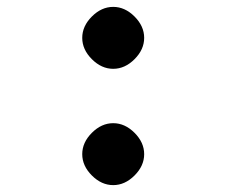

<svg xmlns="http://www.w3.org/2000/svg" viewBox="-20 -538 658 558"><path d="M371 -366Q343 -338 309 -338Q275 -338 247 -366Q219 -394 219 -428Q219 -462 247 -490Q275 -518 309 -518Q343 -518 371 -490Q399 -462 399 -428Q399 -394 371 -366ZM371 -28Q343 0 309 0Q275 0 247 -28Q219 -56 219 -90Q219 -124 247 -152Q275 -180 309 -180Q343 -180 371 -152Q399 -124 399 -90Q399 -56 371 -28Z"/></svg>

Font: Hermit
Style: Regular
Weight: 400
Designer: Pablo Caro
Version: Version 2.000;PS 002.000;hotconv 1.0.88;makeotf.lib2.5.64775